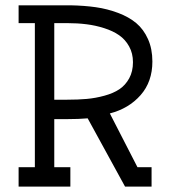

<svg xmlns="http://www.w3.org/2000/svg" viewBox="-20 -690 632 710"><path d="M240.2 -670.4Q292 -669.4 334.5 -663.3Q377 -657.2 416.7 -642.3Q456.5 -627.4 483.9 -604.5Q511.2 -581.5 527.3 -545.4Q543.5 -509.3 543.5 -462.4Q543.5 -387.7 499.8 -338.1Q456.1 -288.6 386.2 -270.5L488.3 -71.8H540.5V0H442.4L304.2 -252.4Q271.5 -249.5 228.5 -249.5H180.7V-71.8H240.2V0H48.8V-71.8H108.9V-604.5H48.8V-670.4ZM471.7 -460Q471.7 -492.7 457.5 -518.3Q443.4 -543.9 420.4 -559.8Q397.5 -575.7 365.2 -585.9Q333 -596.2 299.6 -600.3Q266.1 -604.5 228.5 -604.5H180.7V-321.3H228.5Q268.6 -321.3 301 -324.2Q333.5 -327.1 366.5 -336.2Q399.4 -345.2 421.6 -360.1Q443.8 -375 457.8 -400.4Q471.7 -425.8 471.7 -460Z"/></svg>

Font: Eligible
Style: Regular
Weight: 500
Version: Version 1.1